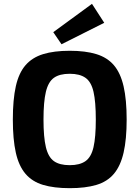

<svg xmlns="http://www.w3.org/2000/svg" viewBox="-20 -969 728 1002"><path d="M344 -704Q426 -704 483 -686.5Q540 -669 574.5 -628.5Q609 -588 625 -518.5Q641 -449 641 -345Q641 -242 625 -172.5Q609 -103 574.5 -62Q540 -21 483 -4Q426 13 344 13Q262 13 205 -4Q148 -21 113 -62Q78 -103 62.5 -172.5Q47 -242 47 -345Q47 -449 62.5 -518.5Q78 -588 113 -628.5Q148 -669 205 -686.5Q262 -704 344 -704ZM344 -584Q291 -584 261.5 -563Q232 -542 219.5 -490Q207 -438 207 -345Q207 -253 219.5 -201Q232 -149 261.5 -128Q291 -107 344 -107Q396 -107 426 -128Q456 -149 468 -201Q480 -253 480 -345Q480 -438 468 -490Q456 -542 426 -563Q396 -584 344 -584ZM460 -949 524 -850 301 -738 258 -801Z"/></svg>

Font: Exo 2
Style: Bold
Weight: 700
Designer: Natanael Gama
Foundry: Natanael Gama
Version: Version 2.010